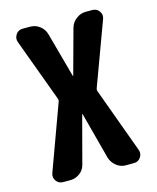

<svg xmlns="http://www.w3.org/2000/svg" viewBox="-110 -807 721 884"><g transform="rotate(-15 250.0 -365.0)"><path d="M341.8 -362.3 455.1 -52.7Q461.9 -33.2 450.2 -16.6Q438.5 0 417 0H378.9Q354.5 0 335 -15.6Q315.4 -31.2 307.6 -54.7L248 -279.3Q248 -280.3 247.1 -280.3Q246.1 -280.3 246.1 -279.3L186.5 -54.7Q180.7 -30.3 160.2 -15.1Q139.6 0 115.2 0H81.1Q59.6 0 47.9 -16.6Q36.1 -33.2 43 -52.7L156.2 -362.3Q159.2 -370.1 156.2 -377.9L45.9 -676.8Q39.1 -695.3 50.3 -712.9Q61.5 -730.5 83 -730.5H119.1Q144.5 -730.5 164.6 -714.8Q184.6 -699.2 191.4 -674.8L250 -460.9Q250 -460 251 -460Q252 -460 252 -460.9L310.5 -674.8Q317.4 -699.2 338.4 -714.8Q359.4 -730.5 382.8 -730.5H415Q436.5 -730.5 448.2 -713.4Q460 -696.3 452.1 -676.8L341.8 -377.9Q338.9 -370.1 341.8 -362.3Z"/></g></svg>

Font: Rounded Mgen+ 1mn bold
Style: Bold
Weight: 700
Designer: [Source Han Sans]
Ryoko NISHIZUKA  (kana & ideographs); Paul D. Hunt (Latin, Greek & Cyrillic); Wenlong ZHANG  (bopomofo
Version: Version 1.059.20150602